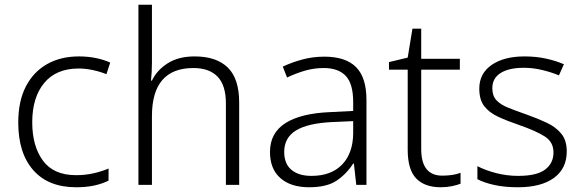

<svg xmlns="http://www.w3.org/2000/svg" viewBox="-20 -780 2457 810"><path d="M301 10Q184 10 120.5 -62Q57 -134 57 -263Q57 -353 89 -415Q121 -477 178.5 -509.5Q236 -542 313 -542Q351 -542 385 -535Q419 -528 445 -516L429 -467Q402 -478 371 -484.5Q340 -491 312 -491Q217 -491 166.5 -430Q116 -369 116 -264Q116 -164 161 -102.5Q206 -41 301 -41Q340 -41 375 -49Q410 -57 438 -69V-18Q412 -5 378.5 2.5Q345 10 301 10Z M621 -517Q621 -496 620 -477Q619 -458 617 -440H621Q642 -484 687.5 -513Q733 -542 801 -542Q893 -542 941 -495Q989 -448 989 -348V0H933V-344Q933 -420 898 -456.5Q863 -493 796 -493Q621 -493 621 -290V0H564V-760H621Z M1348 -541Q1438 -541 1482 -497Q1526 -453 1526 -358V0H1483L1473 -90H1470Q1441 -45 1399.5 -17.5Q1358 10 1284 10Q1207 10 1163 -28.5Q1119 -67 1119 -139Q1119 -219 1184 -260.5Q1249 -302 1373 -307L1470 -312V-349Q1470 -427 1438.5 -460Q1407 -493 1346 -493Q1305 -493 1267 -482Q1229 -471 1191 -453L1173 -499Q1211 -517 1255.5 -529Q1300 -541 1348 -541ZM1380 -265Q1278 -260 1228.5 -229.5Q1179 -199 1179 -139Q1179 -89 1209.5 -63.5Q1240 -38 1294 -38Q1377 -38 1423 -85.5Q1469 -133 1470 -217V-269Z M1846 -39Q1868 -39 1888 -42Q1908 -45 1923 -51V-5Q1908 1 1886 5.5Q1864 10 1839 10Q1772 10 1736 -27Q1700 -64 1700 -148V-486H1621V-518L1700 -537L1720 -659H1757V-532H1920V-486H1757V-151Q1757 -39 1846 -39Z M2371 -141Q2371 -69 2317 -29.5Q2263 10 2165 10Q2109 10 2066 0.5Q2023 -9 1994 -24V-79Q2029 -61 2074 -49.5Q2119 -38 2166 -38Q2244 -38 2279.5 -64.5Q2315 -91 2315 -137Q2315 -181 2278 -204.5Q2241 -228 2169 -253Q2119 -270 2081.5 -287.5Q2044 -305 2023 -332Q2002 -359 2002 -406Q2002 -470 2054 -506Q2106 -542 2193 -542Q2241 -542 2282.5 -533Q2324 -524 2359 -509L2338 -462Q2307 -475 2268 -484.5Q2229 -494 2190 -494Q2127 -494 2092 -472Q2057 -450 2057 -408Q2057 -376 2074 -357.5Q2091 -339 2123 -326Q2155 -313 2201 -297Q2249 -280 2287 -262Q2325 -244 2348 -216Q2371 -188 2371 -141Z"/></svg>

Font: RS Noto Sans Light
Style: Regular
Weight: 300
Designer: Monotype Design Team
Foundry: Monotype Imaging Inc.
Version: Version 3.10